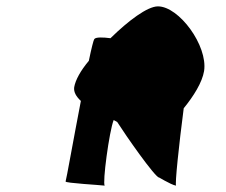

<svg xmlns="http://www.w3.org/2000/svg" viewBox="-20 -891 710 603"><path d="M213 -617C211 -602 219 -588 234 -574C211 -455 188 -325 186 -321C184 -316 295 -310 309 -308C301 -314 323 -479 337 -514L348 -508C374 -467 466 -335 480 -333C470 -340 517 -310 533 -308C529 -312 542 -436 557 -551C588 -589 615 -632 621 -668C633 -748 542 -871 476 -871C443 -871 383 -826 327 -771C304 -774 280 -775 276 -768C274 -766 267 -739 259 -700C233 -669 217 -640 213 -617Z"/></svg>

Font: Ampere
Style: CndIta
Weight: 400
Version: Version 1